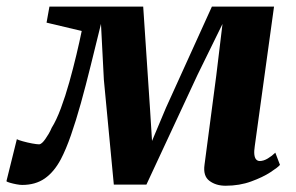

<svg xmlns="http://www.w3.org/2000/svg" viewBox="-48 -568 923 598"><path d="M654.5 10.5Q624.5 10.5 604.2 -4.8Q584 -20 589 -55L625.5 -332L645 -493.5L567.5 -335.5L408 7H306.5L275.5 -319.5L266.5 -493.5Q250 -426.5 234.5 -363.8Q219 -301 203.8 -246.2Q188.5 -191.5 173 -147Q157.5 -102.5 141.5 -72Q120.5 -32.5 91.5 -12.2Q62.5 8 21 8Q14 8 3.2 6Q-7.5 4 -17 1.2Q-26.5 -1.5 -28 -3.5L4.5 -134.5Q8.5 -132 22.8 -128Q37 -124 52 -121.2Q67 -118.5 73.5 -118.5Q78 -118.5 83 -123Q88 -127.5 93.2 -135Q98.5 -142.5 103.8 -151.5Q109 -160.5 113 -170Q127.5 -193 141.5 -230.5Q155.5 -268 167.8 -311.8Q180 -355.5 190 -397.5Q200 -439.5 206.5 -471.5L97 -497.5L106 -547.5H398L419 -232.5L425.5 -129L469 -232.5L612 -547.5H805.5L745.5 -113Q743 -97 744.2 -86.5Q745.5 -76 750 -71.2Q754.5 -66.5 761 -66.5Q773 -66.5 786.2 -74.5Q799.5 -82.5 809.5 -92.5L824 -54.5Q818 -47 794.2 -31.5Q770.5 -16 734.2 -2.8Q698 10.5 654.5 10.5Z"/></svg>

Font: Merriweather 36pt ExtraBold
Style: Italic
Weight: 800
Italic angle: -7.8°
Version: Version 2.101